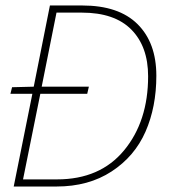

<svg xmlns="http://www.w3.org/2000/svg" viewBox="-20 -680 640 700"><path d="M30 0 98 -338H18L24 -362L103 -364L162 -660H280Q413 -660 481.5 -592Q550 -524 550 -404Q550 -290 510.5 -200Q471 -110 387 -55Q303 0 186 0ZM64 -26H188Q345 -26 432.5 -132Q520 -238 520 -402Q520 -510 459 -572Q398 -634 278 -634H186L132 -364H304L298 -338H127Z"/></svg>

Font: TypoPRO Source Code Pro
Style: Italic
Weight: 200
Italic angle: -11°
Monospace: yes
Designer: Paul D. Hunt, Teo Tuominen
Foundry: Adobe Systems Incorporated
Version: Version 1.030;PS 1.0;hotconv 1.0.84;makeotf.lib2.5.63406